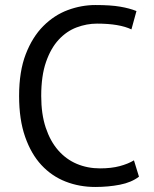

<svg xmlns="http://www.w3.org/2000/svg" viewBox="-20 -732 611 764"><path d="M56 0ZM533 -29Q503 -6 457 3Q411 12 359 12Q296 12 241 -9.5Q186 -31 145 -75Q104 -119 80 -187.5Q56 -256 56 -350Q56 -448 82.5 -516.5Q109 -585 152.5 -628.5Q196 -672 250 -692Q304 -712 360 -712Q420 -712 458 -705.5Q496 -699 523 -688L503 -615Q455 -638 366 -638Q325 -638 285 -623Q245 -608 213.5 -574Q182 -540 163 -485Q144 -430 144 -350Q144 -278 162 -224Q180 -170 211.5 -134Q243 -98 285.5 -80Q328 -62 378 -62Q423 -62 456.5 -71Q490 -80 513 -94Z"/></svg>

Font: PT Sans
Style: Regular
Weight: 400
Version: Version 2.003W OFL; ttfautohint (v1.6)